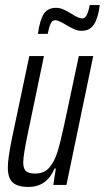

<svg xmlns="http://www.w3.org/2000/svg" viewBox="-20 -732 415 760"><path d="M11 -69Q11 -103 26 -178L96 -510H154L90 -203Q82 -165 77 -135Q72 -105 72 -90Q72 -64 83 -54.5Q94 -45 120 -45Q155 -45 175.5 -69Q196 -93 207.5 -130.5Q219 -168 235 -242L292 -510H349L243 0H191L201 -65H196Q165 8 93 8Q50 8 30.5 -9.5Q11 -27 11 -69ZM202 -701Q216 -701 229 -695.5Q242 -690 262 -678Q291 -659 306 -659Q326 -659 335 -712H375Q368 -659 351.5 -634.5Q335 -610 303 -610Q289 -610 276 -615.5Q263 -621 244 -632Q233 -639 220 -645.5Q207 -652 198 -652Q187 -652 180.5 -638.5Q174 -625 169 -598H130Q138 -654 153.5 -677.5Q169 -701 202 -701Z"/></svg>

Font: Saira Ultra Condensed
Style: Italic
Weight: 400
Width: 1
Italic angle: -12°
Designer: Hector Gatti with collaboration of the Omnibus-Type team
Foundry: Omnibus-Type
Version: Version 1.001; ttfautohint (v1.8)